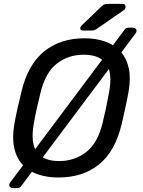

<svg xmlns="http://www.w3.org/2000/svg" viewBox="-20 -908 738 993"><path d="M409 -750Q395 -750 395 -763Q396 -771 403 -777L499 -869Q509 -880 517 -884Q525 -888 540 -888H614Q622 -888 626 -883Q630 -878 629 -872Q629 -862 621 -856L484 -761Q474 -754 467 -752Q460 -750 449 -750ZM282 10Q223 10 175 -6.5Q127 -23 96 -57Q65 -91 53.5 -143Q42 -195 54 -265Q62 -309 71 -349.5Q80 -390 91 -434Q124 -573 207.5 -641.5Q291 -710 417 -710Q477 -710 524.5 -693Q572 -676 603.5 -641Q635 -606 646 -555Q657 -504 645 -434Q637 -390 628 -349.5Q619 -309 609 -265Q575 -124 491.5 -57Q408 10 282 10ZM286 -75Q365 -75 425 -121Q485 -167 510 -270Q521 -315 528.5 -350.5Q536 -386 544 -430Q563 -533 528.5 -579Q494 -625 413 -625Q333 -625 274 -579Q215 -533 190 -430Q179 -386 171 -350.5Q163 -315 155 -270Q137 -167 171 -121Q205 -75 286 -75ZM47 65Q36 65 30 56Q24 47 34 34L621 -750Q623 -754 629 -759.5Q635 -765 645 -765H667Q678 -765 684 -756.5Q690 -748 681 -735L93 50Q91 54 85 59.5Q79 65 68 65Z"/></svg>

Font: Rubik
Style: Italic
Weight: 400
Italic angle: -12°
Designer: Hubert and Fischer
Foundry: Hubert and Fischer
Version: Version 2.300;gftools[0.9.30]